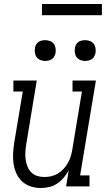

<svg xmlns="http://www.w3.org/2000/svg" viewBox="-20 -933 540 961"><path d="M185 8Q158 8 133.5 0Q109 -8 91 -24.5Q73 -41 62.5 -64Q52 -87 48 -112.5Q44 -138 45.5 -164.5Q47 -191 51 -218L94 -475H47V-530H164L111 -209Q108 -190 107 -171Q106 -152 108.5 -134Q111 -116 117.5 -99.5Q124 -83 136.5 -70.5Q149 -58 166 -52.5Q183 -47 202 -47Q220 -47 237 -51Q254 -55 270 -64.5Q286 -74 298.5 -88Q311 -102 320 -118Q329 -134 334 -150.5Q339 -167 342 -185L390 -475H343V-530H460L381 -55H428V0H311L324 -81Q314 -62 299.5 -44.5Q285 -27 266.5 -14.5Q248 -2 226.5 3Q205 8 185 8ZM406 -628Q394 -628 382.5 -632.5Q371 -637 364 -646Q357 -655 355 -667.5Q353 -680 355 -693Q356 -701 360.5 -709.5Q365 -718 372.5 -723Q380 -728 389 -730Q398 -732 406 -732Q419 -732 430.5 -727.5Q442 -723 449 -714Q456 -705 458 -692.5Q460 -680 458 -667Q456 -659 451.5 -650.5Q447 -642 439.5 -637Q432 -632 423.5 -630Q415 -628 406 -628ZM206 -628Q194 -628 182.5 -632.5Q171 -637 164 -646Q157 -655 155 -667.5Q153 -680 155 -693Q156 -701 160.5 -709.5Q165 -718 172.5 -723Q180 -728 189 -730Q198 -732 206 -732Q219 -732 230.5 -727.5Q242 -723 249 -714Q256 -705 258 -692.5Q260 -680 258 -667Q256 -659 251.5 -650.5Q247 -642 239.5 -637Q232 -632 223.5 -630Q215 -628 206 -628ZM190 -857V-913H490V-857Z"/></svg>

Font: Iosevka Slab Light Oblique
Style: Regular
Weight: 300
Italic angle: -9°
Monospace: yes
Designer: Belleve Invis
Foundry: Belleve Invis
Version: Version 11.1.1; ttfautohint (v1.8.3)